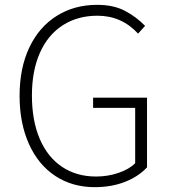

<svg xmlns="http://www.w3.org/2000/svg" viewBox="-20 -761 707 794"><path d="M61 -365Q61 -479 101 -564Q141 -649 214 -695Q287 -741 382 -741Q449 -741 496 -716.5Q543 -692 580 -654L551 -622Q483 -696 383 -696Q301 -696 239.5 -656.5Q178 -617 145 -542.5Q112 -468 112 -366Q112 -263 144 -187.5Q176 -112 236 -71.5Q296 -31 377 -31Q426 -31 470 -46Q514 -61 539 -86V-315H365V-357H588V-69Q553 -31 497 -9Q441 13 372 13Q279 13 208.5 -33.5Q138 -80 99.5 -166Q61 -252 61 -365Z"/></svg>

Font: Merged Yaku Han JP ExtraLight
Style: Regular
Weight: 250
Designer: Ryoko NISHIZUKA 西塚涼子 (kana, bopomofo & ideographs); Paul D. Hunt (Latin, Greek & Cyrillic); Sandoll Communications 산돌커뮤니
Foundry: Adobe
Version: Version 2.004